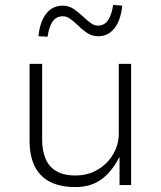

<svg xmlns="http://www.w3.org/2000/svg" viewBox="-20 -751 655 779"><path d="M286 8Q225 8 183.5 -13Q142 -34 121 -76Q100 -118 100 -179V-492H151V-183Q151 -142 164 -109Q177 -76 207 -57.5Q237 -39 286 -39Q337 -39 377 -63Q417 -87 439.5 -126Q462 -165 462 -209V-492H512V0H465V-112H463Q436 -57 393 -24.5Q350 8 286 8ZM173 -602 136 -604Q142 -663 167.5 -695.5Q193 -728 234 -728Q260 -728 280 -714Q300 -700 319 -682Q335 -667 349 -657Q363 -647 377 -647Q403 -647 418 -668.5Q433 -690 439 -731L476 -728Q470 -669 444.5 -636.5Q419 -604 379 -604Q352 -604 331.5 -618.5Q311 -633 293 -651Q277 -666 263.5 -675.5Q250 -685 235 -685Q209 -685 194 -664.5Q179 -644 173 -602Z"/></svg>

Font: Nunito Sans 7pt ExtraLight
Style: Regular
Weight: 250
Designer: Vernon Adams
Foundry: Vernon Adams
Version: Version 3.101;gftools[0.9.27]